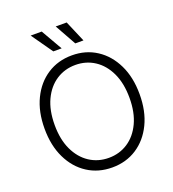

<svg xmlns="http://www.w3.org/2000/svg" viewBox="-166 -1068 1084 1203"><g transform="rotate(-20 376.0 -466.0)"><path d="M376.5 9.8Q283.7 9.8 212.2 -36.4Q140.6 -82.5 99.9 -166.5Q59.1 -250.5 59.1 -363.3Q59.1 -476.6 99.9 -560.5Q140.6 -644.5 212.2 -690.9Q283.7 -737.3 376.5 -737.3Q468.8 -737.3 540 -690.9Q611.3 -644.5 652.1 -560.5Q692.9 -476.6 692.9 -363.3Q692.9 -250.5 652.1 -166.5Q611.3 -82.5 540 -36.4Q468.8 9.8 376.5 9.8ZM376.5 -54.2Q447.3 -54.2 503.7 -91.1Q560.1 -127.9 592.8 -197.3Q625.5 -266.6 625.5 -363.3Q625.5 -460.9 592.8 -530.3Q560.1 -599.6 503.7 -636.5Q447.3 -673.3 376.5 -673.3Q305.2 -673.3 248.5 -636.5Q191.9 -599.6 159.2 -530.3Q126.5 -460.9 126.5 -363.3Q126.5 -266.6 159.2 -197.5Q191.9 -128.4 248.3 -91.3Q304.7 -54.2 376.5 -54.2ZM422.9 -800.3 343.8 -941.9H417L477.5 -800.3ZM276.4 -800.3 176.8 -941.9H250.5L332 -800.3Z"/></g></svg>

Font: Inter 18pt Light
Style: Regular
Weight: 300
Designer: Rasmus Andersson
Foundry: rsms
Version: Version 4.001;git-66647c0bb